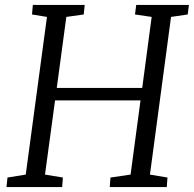

<svg xmlns="http://www.w3.org/2000/svg" viewBox="-20 -763 790 783"><path d="M6.5 0 10.5 -39 85 -51 171.5 -694 110.5 -704 114 -743H325.5L321.5 -704L250.5 -694L211.5 -404.5H560L598.5 -694L530.5 -704L535.5 -743H750.5L745.5 -704L677.5 -694L591.5 -51L663 -39L660 0H427.5L430.5 -39L512.5 -51L553 -353.5H204.5L163.5 -51L236.5 -39L233.5 0Z"/></svg>

Font: Merriweather 24pt Light
Style: Italic
Weight: 300
Italic angle: -7.8°
Version: Version 2.101